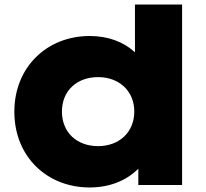

<svg xmlns="http://www.w3.org/2000/svg" viewBox="-20 -820 915 851"><path d="M254.5 -325.7C254.5 -416.8 319.8 -478.2 414.9 -478.2C507.9 -478.2 575.2 -416.8 575.2 -325.7C575.2 -233.7 507.9 -172.3 414.9 -172.3C319.8 -172.3 254.5 -233.7 254.5 -325.7ZM377.2 10.9C466.3 10.9 540.6 -19.8 593.1 -72.3V0H787.1V-800H578.2V-588.1C527.7 -634.7 459.4 -660.4 377.2 -660.4C189.1 -660.4 43.6 -523.8 43.6 -324.8C43.6 -124.8 189.1 10.9 377.2 10.9Z"/></svg>

Font: Calandify
Style: Semi Bold
Weight: 700
Designer: Brittany Allen
Foundry: Brittany Allen
Version: Version 1.0; ttfautohint (v1.8.4.7-5d5b)